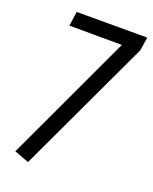

<svg xmlns="http://www.w3.org/2000/svg" viewBox="-130 -741 658 825"><g transform="rotate(20 199.5 -329.0)"><path d="M398.9 -668 389.2 -606 100.1 9.8 33.2 -15.1 307.1 -601.1 66.9 -602.1 76.2 -668Z"/></g></svg>

Font: Fira Sans Compressed Book
Style: Italic
Weight: 350
Width: 3
Italic angle: -8°
Designer: Carrois Corporate & Edenspiekermann AG
Foundry: Carrois Corporate GbR & Edenspiekermann AG
Version: Version 4.203;PS 004.203;hotconv 1.0.88;makeotf.lib2.5.64775